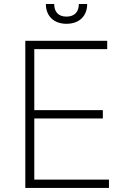

<svg xmlns="http://www.w3.org/2000/svg" viewBox="-20 -929 628 949"><path d="M105.1 0H518.5V-41.2H149.5V-343.4H488.3V-384.6H149.5V-686.1H509.9V-727.3H105.1ZM369.7 -909.1C369.7 -871.8 349.8 -846.9 308.6 -846.9C267.4 -846.9 247.9 -871.8 247.9 -909.1H206.7C206.7 -850.1 245.7 -811.4 308.6 -811.4C372.2 -811.4 410.9 -850.1 410.9 -909.1Z"/></svg>

Font: Karasuma Gothic
Style: Thin
Weight: 200
Designer: Rasmus Andersson / Ryoko Ishizuka
Foundry: rsms
Version: Version 1.00